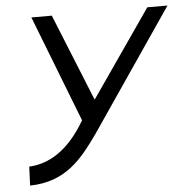

<svg xmlns="http://www.w3.org/2000/svg" viewBox="-49 -499 732 749"><g transform="rotate(-5 317.0 -124.5)"><path d="M101 -451 263 -34C196 81 119 124 42 128L39 202C179 199 243 118 310 24L634 -451H555L319 -110L181 -451Z"/></g></svg>

Font: Charger Sport
Style: ExtObl
Weight: 400
Designer: Jasper
Foundry: Cannot Into Space Fonts
Version: Version 1.1